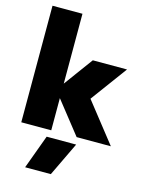

<svg xmlns="http://www.w3.org/2000/svg" viewBox="-143 -828 914 1176"><g transform="rotate(15 314.0 -239.5)"><path d="M40 -739H230V-296L365 -480H582L412 -249L608 0H391L230 -204V0H40ZM213 45H400L297 260H134Z"/></g></svg>

Font: Readiness ExtraBold
Style: Regular
Weight: 800
Designer: Katatrad Team
Foundry: CadsonDemak
Version: Version 1.00;January 16, 2020;FontCreator 12.0.0.2550 64-bit